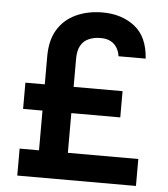

<svg xmlns="http://www.w3.org/2000/svg" viewBox="-52 -763 707 809"><g transform="rotate(5 302.0 -358.0)"><path d="M51 0V-114H133V-282H51V-393H133V-512Q133 -580 160.5 -625Q188 -670 237.5 -693Q287 -716 350 -716Q431 -716 486 -673Q541 -630 547 -538H432Q430 -557 420 -573.5Q410 -590 393 -599Q376 -608 351 -608Q323 -608 301 -598.5Q279 -589 267 -568Q255 -547 255 -512V-393H462V-282H255V-114H553V0Z"/></g></svg>

Font: Onest SemiBold
Style: Regular
Weight: 600
Designer: Dmitri Voloshin, Andrey Kudryavtsev
Foundry: Dmitri Voloshin, Andrey Kudryavtsev
Version: Version 1.000;gftools[0.9.33]